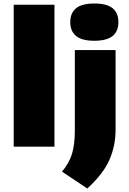

<svg xmlns="http://www.w3.org/2000/svg" viewBox="-20 -835 736 1093"><path d="M58 0V-808H290V0ZM477 238 333 142Q374.5 92.5 390.2 39.8Q406 -13 406 -90V-550H638V-98Q638 -4.5 602.5 75.8Q567 156 477 238ZM517 -603Q446 -603 413 -630.2Q380 -657.5 380 -709Q380 -761 413 -788Q446 -815 517 -815Q588.5 -815 621.2 -788Q654 -761 654 -709Q654 -657.5 621.2 -630.2Q588.5 -603 517 -603Z"/></svg>

Font: Encode Sans Expanded Expanded Black
Style: Regular
Weight: 900
Width: 7
Designer: Multiple Designers
Foundry: Impallari Type
Version: Version 3.000; ttfautohint (v1.8.3) -l 8 -r 50 -G 200 -x 14 